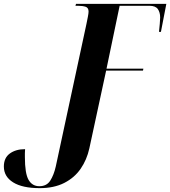

<svg xmlns="http://www.w3.org/2000/svg" viewBox="-112 -734 882 995"><path d="M94 241Q4 241 -44 211Q-92 181 -92 129Q-92 84 -61 61.5Q-30 39 18 39Q17 50 17 60Q17 70 17 80Q17 165 36 198Q55 231 92 231Q130 231 148.5 202Q167 173 177 129L336 -610Q339 -625 343 -645Q347 -665 347 -674Q347 -694 331.5 -699Q316 -704 292 -704H279L282 -714H750L722 -569H712Q714 -589 716 -610Q718 -631 718 -643Q718 -670 706 -687Q694 -704 663 -704H508L440 -378H631L629 -368H438L351 35Q338 94 306 140.5Q274 187 221 214Q168 241 94 241Z"/></svg>

Font: Noto Serif Display ExtraCondensed ExtraBold
Style: Italic
Weight: 800
Width: 2
Italic angle: -12°
Designer: Monotype Design Team
Foundry: Monotype Imaging Inc.
Version: Version 2.009